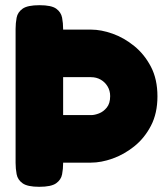

<svg xmlns="http://www.w3.org/2000/svg" viewBox="-20 -711 646 739"><path d="M131 8Q86 8 67 -5.5Q48 -19 44 -40.5Q40 -62 40 -84V-600Q40 -622 44 -643Q48 -664 67 -677.5Q86 -691 132 -691Q178 -691 196.5 -677.5Q215 -664 219 -643Q223 -622 223 -599V-597H331Q369 -597 413 -581.5Q457 -566 496.5 -534Q536 -502 561 -454Q586 -406 586 -340Q586 -275 561 -227Q536 -179 496.5 -147.5Q457 -116 413 -100.5Q369 -85 330 -85H223V-83Q223 -61 219 -40Q215 -19 196 -5.5Q177 8 131 8ZM223 -268H331Q344 -268 361 -274.5Q378 -281 391 -297Q404 -313 404 -341Q404 -362 394 -378.5Q384 -395 367.5 -404.5Q351 -414 330 -414H223Z"/></svg>

Font: Fredoka Light
Style: Bold
Weight: 700
Version: Version 2.001